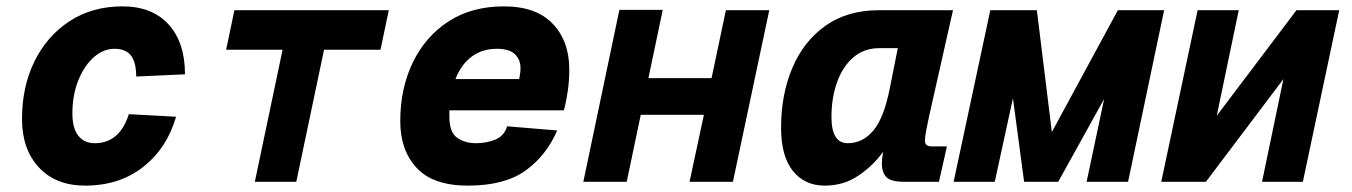

<svg xmlns="http://www.w3.org/2000/svg" viewBox="-20 -570 4240 602"><path d="M247 12Q155 12 102 -45Q49 -102 49 -197Q49 -298 88 -377.5Q127 -457 198 -503.5Q269 -550 364 -550Q457 -550 508.5 -493.5Q560 -437 560 -337L407 -330Q407 -375 390.5 -396Q374 -417 339 -417Q304 -417 274 -390.5Q244 -364 225.5 -318Q207 -272 207 -214Q207 -168 225.5 -144.5Q244 -121 277 -121Q355 -121 384 -212L532 -204Q504 -106 429.5 -47Q355 12 247 12Z M779 0 866 -414H689L715 -538H1199L1173 -414H996L909 0Z M1447 12Q1338 12 1286.5 -43.5Q1235 -99 1235 -190Q1235 -293 1274.5 -374.5Q1314 -456 1386.5 -503Q1459 -550 1560 -550Q1661 -550 1713 -495.5Q1765 -441 1765 -352Q1765 -317 1760 -283Q1755 -249 1748 -224H1389Q1389 -214 1389 -204Q1389 -155 1413.5 -138Q1438 -121 1472 -121Q1506 -121 1533.5 -132.5Q1561 -144 1570 -174L1727 -161Q1693 -82 1627.5 -35Q1562 12 1447 12ZM1538 -417Q1492 -417 1459 -392.5Q1426 -368 1408 -322H1608Q1609 -330 1610.5 -337.5Q1612 -345 1612 -357Q1612 -383 1594.5 -400Q1577 -417 1538 -417Z M1809 0 1922 -539H2058L2013 -325H2211L2256 -538H2392L2278 0H2142L2187 -210H1989L1945 0Z M2566 12Q2503 12 2466 -34Q2429 -80 2429 -170Q2429 -274 2464.5 -357.5Q2500 -441 2568.5 -489.5Q2637 -538 2736 -538H2968L2893 -205Q2888 -182 2884 -161Q2880 -140 2880 -129Q2880 -111 2901 -111H2949L2924 0H2814Q2774 0 2759.5 -14.5Q2745 -29 2745 -58Q2745 -73 2749 -94Q2717 -50 2671 -19Q2625 12 2566 12ZM2638 -121Q2685 -121 2718.5 -161Q2752 -201 2770 -294L2795 -419H2737Q2689 -419 2655.5 -390Q2622 -361 2604.5 -312Q2587 -263 2587 -203Q2587 -121 2638 -121Z M2970 0 3085 -538H3231L3278 -156L3485 -538H3630L3517 0H3387L3442 -260L3298 0H3191L3156 -262L3099 0Z M3621 0 3735 -538H3864L3795 -207L4045 -538H4179L4065 0H3937L4004 -322L3761 0Z"/></svg>

Font: Geist Mono ExtraBold
Style: Italic
Weight: 800
Italic angle: -12°
Monospace: yes
Designer: Basement.studio, Andrés Briganti, Mateo Zaragoza
Foundry: Basement.studio, Vercel, Andrés Briganti, Guido Ferreyra, Mateo Zaragoza
Version: Version 1.500; ttfautohint (v1.8.4.7-5d5b)